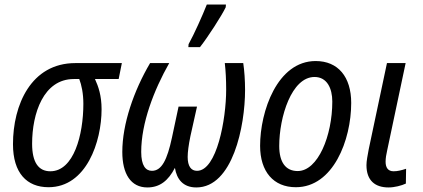

<svg xmlns="http://www.w3.org/2000/svg" viewBox="-20 -813 1856 843"><path d="M193 9C360 9 426 -192 426 -333C426 -394 412 -433 397 -466H501L515 -536H311C116 -536 37 -352 37 -180C37 -53 98 9 193 9ZM201 -61C149 -61 121 -100 121 -182C121 -315 171 -466 304 -466H328C338 -440 346 -403 346 -357C346 -221 304 -61 201 -61Z M807 -606H858C892 -649 954 -745 971 -781L972 -793H888C870 -747 832 -662 808 -619ZM627 10C682 10 719 -20 748 -76C756 -26 784 10 842 10C1002 10 1056 -259 1056 -418C1056 -460 1053 -503 1048 -536H967C971 -502 973 -463 973 -419C973 -290 932 -63 845 -63C819 -63 804 -83 804 -124C804 -145 808 -176 816 -215L845 -345H764L735 -209C714 -111 690 -63 647 -63C620 -63 600 -85 600 -146C600 -272 655 -416 723 -536H639C567 -414 517 -268 517 -146C517 -50 554 10 627 10Z M1279 9C1443 9 1522 -198 1522 -361C1522 -476 1464 -545 1366 -545C1197 -545 1122 -323 1122 -173C1122 -59 1181 9 1279 9ZM1287 -62C1234 -62 1206 -101 1206 -172C1206 -299 1260 -475 1361 -475C1416 -475 1439 -425 1439 -367C1439 -217 1376 -62 1287 -62Z M1686 10C1712 10 1743 2 1762 -7L1763 -72C1742 -65 1725 -61 1708 -61C1683 -61 1673 -78 1673 -103C1673 -118 1676 -136 1680 -153L1761 -536H1679L1599 -158C1594 -131 1589 -106 1589 -88C1589 -20 1627 10 1686 10Z"/></svg>

Font: Noto Sans Display SemiCondensed
Style: Italic
Weight: 400
Width: 4
Italic angle: -12°
Designer: Monotype Design Team
Foundry: Monotype Imaging Inc.
Version: Version 1.900